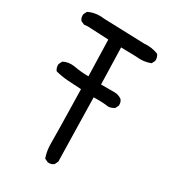

<svg xmlns="http://www.w3.org/2000/svg" viewBox="-190 -866 880 984"><g transform="rotate(30 250.0 -374.0)"><path d="M251 18 230 8Q216 -31 216.5 -76.5Q217 -122 211 -392Q172 -394 133 -396.5Q94 -399 57 -409Q45 -425 47 -446L57 -466Q86 -482 125 -476Q166 -468 211 -468L205 -682L80 -688L59 -686L39 -695Q27 -709 29 -730L39 -750Q80 -771 133 -764L374 -756Q419 -760 458 -744Q470 -728 468 -707L458 -688Q419 -672 370 -678L282 -680L288 -464H368Q391 -464 411 -450Q423 -436 421 -415L411 -396Q395 -386 378 -384Q335 -390 288 -388L296 -12L286 8Q272 20 251 18Z"/></g></svg>

Font: NaniFont Regular
Style: Regular
Weight: 400
Designer: Nanigashitei
Version: Version 1.036